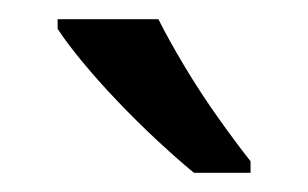

<svg xmlns="http://www.w3.org/2000/svg" viewBox="-20 -786 321 200"><path d="M145 -766Q156 -744 172.5 -716.5Q189 -689 207.5 -663Q226 -637 241 -618V-606H182Q165 -620 144 -639.5Q123 -659 102.5 -680.5Q82 -702 65.5 -722Q49 -742 40 -756V-766Z"/></svg>

Font: Noto Sans Bassa Vah
Style: Regular
Weight: 400
Designer: Monotype Design Team
Foundry: Monotype Imaging Inc.
Version: Version 2.002